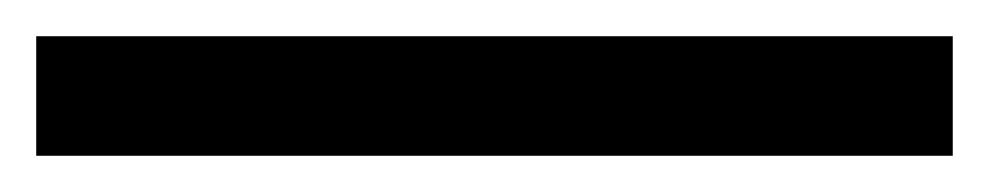

<svg xmlns="http://www.w3.org/2000/svg" viewBox="-23 -846 546 106"><path d="M503 -760H-3V-826H503Z"/></svg>

Font: Noto Sans
Style: Regular
Weight: 400
Designer: Monotype Design Team
Foundry: Monotype Imaging Inc.
Version: Version 2.007